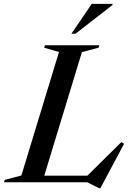

<svg xmlns="http://www.w3.org/2000/svg" viewBox="-58 -938 682 988"><path d="M363.5 -670 159.5 0H-37.5L-33.5 -12.5L52 -35L245.5 -670.5L169.5 -692.5L173.5 -705H453L449.5 -692.5ZM381.5 -24 566.5 -207 580.5 -198 458.5 30.5H452L391 0H84.5L96.5 -34H424.5ZM309.5 -764.5 414 -918H521.5L520.5 -912L330.5 -764.5Z"/></svg>

Font: Newsreader 60pt Medium
Style: Italic
Weight: 500
Italic angle: -17°
Designer: Hugues Gentile
Foundry: Production Type
Version: Version 1.003